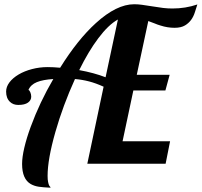

<svg xmlns="http://www.w3.org/2000/svg" viewBox="-20 -771 949 904"><path d="M125 95.7Q84 72.3 84 1Q84 -30.8 94.5 -75.7Q105 -120.6 124.5 -173.8Q167 -289.6 231 -398.9Q182.6 -396 153.6 -384.3Q124.5 -372.6 113.8 -347.2Q118.2 -347.2 122.6 -336.9Q127 -326.7 127 -315.9Q127 -298.8 111.6 -287.8Q96.2 -276.9 65.9 -276.9Q42 -276.9 26.9 -291.5Q8.8 -308.6 8.8 -339.8Q8.8 -362.3 24.4 -383.1Q40 -403.8 67.9 -420.4Q95.2 -436.5 130.9 -445.8Q166.5 -455.1 204.1 -455.1Q230.5 -455.1 263.2 -452.1Q345.7 -584.5 431.2 -662.1Q528.8 -751 611.8 -751Q629.9 -751 647.7 -748.5Q665.5 -746.1 696.3 -741.2Q727.1 -736.3 747.8 -733.6Q768.6 -731 792 -731Q853.5 -731 909.2 -750L897.9 -714.4Q884.8 -671.4 851.1 -651.4Q832.5 -640.1 801.8 -640.1Q768.6 -640.1 735.4 -650.9Q721.7 -654.8 707 -661.1L678.2 -671.9L624 -418.9H778.8L758.8 -345.2H607.9L557.1 -106H780.8L759.8 0H391.1L467.8 -362.8Q431.2 -379.4 399.2 -387.7Q367.2 -396 333 -398.9Q276.4 -274.4 240.7 -149.4Q204.1 -21 204.1 57.1Q204.1 75.2 206.5 85.9Q208.5 95.7 210.9 101.1Q212.4 104.5 215.8 107.9Q217.8 109.9 217.8 112.8Q183.6 111.3 162.6 108.2Q141.6 105 125 95.7ZM535.2 -679.2Q490.2 -654.3 442.4 -590.3Q396.5 -529.3 353 -440.9Q422.9 -428.2 477.1 -407.2Z"/></svg>

Font: Pattaya
Style: Regular
Weight: 400
Designer: Pablo Impallari / Thai characters Designed by Thanarat Vachiruckul and Suppakit Chalermlarp
Foundry: Pablo Impallari
Version: Version 2.001